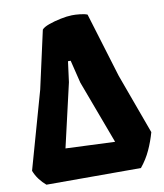

<svg xmlns="http://www.w3.org/2000/svg" viewBox="-84 -825 764 894"><g transform="rotate(-10 297.5 -378.0)"><path d="M63 0Q45.9 -14.2 31.2 -33.7Q16.6 -53.2 8.3 -75.2L111.3 -440.9L171.9 -713.9Q180.2 -724.6 206.1 -733.9Q231.9 -743.2 262.7 -749.5Q293.5 -755.9 316.4 -756.3Q331.5 -756.8 354.2 -754.4Q377 -752 389.2 -746.6L482.4 -440.9L586.4 -156.2Q574.7 -114.3 556.6 -74.7Q538.6 -35.2 509.8 0ZM412.6 -141.1 300.8 -440.9 274.4 -548.8H261.7L249 -451.7L179.7 -150.9Z"/></g></svg>

Font: Fruktur
Style: Regular
Weight: 400
Designer: Viktoriya Grabowska, Eben Sorkin
Foundry: Viktoriya Grabowska
Version: Version 1.008; ttfautohint (v1.8.4.7-5d5b)